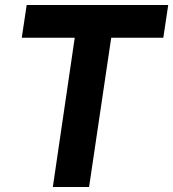

<svg xmlns="http://www.w3.org/2000/svg" viewBox="-20 -743 688 763"><path d="M190 0 277 -593H66.5L86 -723H648.5L629 -593H422L334 0Z"/></svg>

Font: Public Sans
Style: Bold Italic
Weight: 700
Italic angle: -8°
Designer: The Public Sans project authors (U.S. Web Design System). Libre Franklin designed by Pablo Impallari and Rodrigo Fuenzal
Version: Version 1.008; ttfautohint (v1.8.1) -l 8 -r 50 -G 200 -x 14 